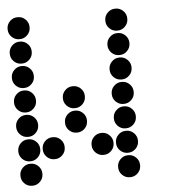

<svg xmlns="http://www.w3.org/2000/svg" viewBox="-51 -742 701 783"><g transform="rotate(-5 300.0 -350.0)"><path d="M49 -695Q31 -695 18 -682Q5 -669 5 -651V-649Q5 -631 18 -618Q31 -605 49 -605H51Q69 -605 82 -618Q95 -631 95 -649V-651Q95 -669 82 -682Q69 -695 51 -695ZM449 -695Q431 -695 418 -682Q405 -669 405 -651V-649Q405 -631 418 -618Q431 -605 449 -605H451Q469 -605 482 -618Q495 -631 495 -649V-651Q495 -669 482 -682Q469 -695 451 -695ZM49 -595Q31 -595 18 -582Q5 -569 5 -551V-549Q5 -531 18 -518Q31 -505 49 -505H51Q69 -505 82 -518Q95 -531 95 -549V-551Q95 -569 82 -582Q69 -595 51 -595ZM449 -595Q431 -595 418 -582Q405 -569 405 -551V-549Q405 -531 418 -518Q431 -505 449 -505H451Q469 -505 482 -518Q495 -531 495 -549V-551Q495 -569 482 -582Q469 -595 451 -595ZM49 -495Q31 -495 18 -482Q5 -469 5 -451V-449Q5 -431 18 -418Q31 -405 49 -405H51Q69 -405 82 -418Q95 -431 95 -449V-451Q95 -469 82 -482Q69 -495 51 -495ZM449 -495Q431 -495 418 -482Q405 -469 405 -451V-449Q405 -431 418 -418Q431 -405 449 -405H451Q469 -405 482 -418Q495 -431 495 -449V-451Q495 -469 482 -482Q469 -495 451 -495ZM49 -395Q31 -395 18 -382Q5 -369 5 -351V-349Q5 -331 18 -318Q31 -305 49 -305H51Q69 -305 82 -318Q95 -331 95 -349V-351Q95 -369 82 -382Q69 -395 51 -395ZM249 -395Q231 -395 218 -382Q205 -369 205 -351V-349Q205 -331 218 -318Q231 -305 249 -305H251Q269 -305 282 -318Q295 -331 295 -349V-351Q295 -369 282 -382Q269 -395 251 -395ZM449 -395Q431 -395 418 -382Q405 -369 405 -351V-349Q405 -331 418 -318Q431 -305 449 -305H451Q469 -305 482 -318Q495 -331 495 -349V-351Q495 -369 482 -382Q469 -395 451 -395ZM49 -295Q31 -295 18 -282Q5 -269 5 -251V-249Q5 -231 18 -218Q31 -205 49 -205H51Q69 -205 82 -218Q95 -231 95 -249V-251Q95 -269 82 -282Q69 -295 51 -295ZM249 -295Q231 -295 218 -282Q205 -269 205 -251V-249Q205 -231 218 -218Q231 -205 249 -205H251Q269 -205 282 -218Q295 -231 295 -249V-251Q295 -269 282 -282Q269 -295 251 -295ZM449 -295Q431 -295 418 -282Q405 -269 405 -251V-249Q405 -231 418 -218Q431 -205 449 -205H451Q469 -205 482 -218Q495 -231 495 -249V-251Q495 -269 482 -282Q469 -295 451 -295ZM49 -195Q31 -195 18 -182Q5 -169 5 -151V-149Q5 -131 18 -118Q31 -105 49 -105H51Q69 -105 82 -118Q95 -131 95 -149V-151Q95 -169 82 -182Q69 -195 51 -195ZM149 -195Q131 -195 118 -182Q105 -169 105 -151V-149Q105 -131 118 -118Q131 -105 149 -105H151Q169 -105 182 -118Q195 -131 195 -149V-151Q195 -169 182 -182Q169 -195 151 -195ZM349 -195Q331 -195 318 -182Q305 -169 305 -151V-149Q305 -131 318 -118Q331 -105 349 -105H351Q369 -105 382 -118Q395 -131 395 -149V-151Q395 -169 382 -182Q369 -195 351 -195ZM449 -195Q431 -195 418 -182Q405 -169 405 -151V-149Q405 -131 418 -118Q431 -105 449 -105H451Q469 -105 482 -118Q495 -131 495 -149V-151Q495 -169 482 -182Q469 -195 451 -195ZM49 -95Q31 -95 18 -82Q5 -69 5 -51V-49Q5 -31 18 -18Q31 -5 49 -5H51Q69 -5 82 -18Q95 -31 95 -49V-51Q95 -69 82 -82Q69 -95 51 -95ZM449 -95Q431 -95 418 -82Q405 -69 405 -51V-49Q405 -31 418 -18Q431 -5 449 -5H451Q469 -5 482 -18Q495 -31 495 -49V-51Q495 -69 482 -82Q469 -95 451 -95Z"/></g></svg>

Font: Doto Black Rounded Black
Style: Regular
Weight: 900
Monospace: yes
Version: Version 1.000